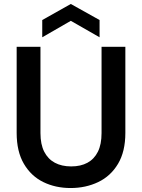

<svg xmlns="http://www.w3.org/2000/svg" viewBox="-20 -936 716 968"><path d="M336 12Q260 12 198.5 -18Q137 -48 100.5 -110Q64 -172 64 -266V-700H184V-265Q184 -208 203 -171Q222 -134 256.5 -115.5Q291 -97 339 -97Q387 -97 421 -115.5Q455 -134 473.5 -171Q492 -208 492 -265V-700H612V-266Q612 -172 575 -110Q538 -48 475 -18Q412 12 336 12ZM193 -748V-835L337 -916L482 -835V-748L337 -831Z"/></svg>

Font: DM Sans 24pt SemiBold
Style: Regular
Weight: 600
Designer: Colophon Foundry, Jonny Pinhorn
Foundry: Colophon Foundry
Version: Version 4.004;gftools[0.9.30]